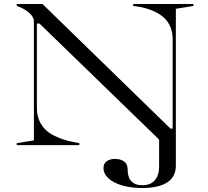

<svg xmlns="http://www.w3.org/2000/svg" viewBox="-20 -728 1043 963"><path d="M862 103Q862 130 851.5 151Q841 172 820 186Q799 200 767.5 207.5Q736 215 693 215Q638 215 594 202.5Q550 190 524.5 167Q499 144 499 114Q499 93 515 81Q531 69 556 69Q584 69 602 81.5Q620 94 620 120Q620 201 694 201Q735 201 756.5 176Q778 151 778 108V-28L178 -610H165V-189Q165 -157 173.5 -132.5Q182 -108 198.5 -88Q215 -68 240.5 -53.5Q266 -39 300 -28Q334 -17 378 -10V0H64V-10L150 -24V-622Q150 -643 125.5 -664.5Q101 -686 64 -698V-708H193L835 -83H846V-531Q846 -560 838 -584Q830 -608 814 -627Q798 -646 774.5 -660Q751 -674 719 -684Q687 -694 648 -698V-708H950V-698L862 -684Z"/></svg>

Font: Kalnia SemiExpanded Light
Style: Regular
Weight: 300
Width: 6
Designer: Frida Medrano
Foundry: Frida Medrano
Version: Version 1.105